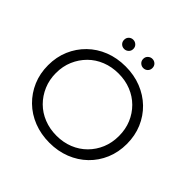

<svg xmlns="http://www.w3.org/2000/svg" viewBox="-214 -1063 1266 1266"><g transform="rotate(45 419.5 -430.0)"><path d="M125 -350Q125 -288 147.5 -235Q170 -182 209.5 -142.5Q249 -103 303 -81.5Q357 -60 420 -60Q483 -60 536.5 -81.5Q590 -103 629.5 -142.5Q669 -182 691 -234.5Q713 -287 713 -350Q713 -413 691 -465.5Q669 -518 629.5 -557.5Q590 -597 536.5 -618.5Q483 -640 420 -640Q357 -640 303 -618.5Q249 -597 209.5 -557.5Q170 -518 147.5 -465.5Q125 -413 125 -350ZM420 -706Q499 -706 566 -679.5Q633 -653 682.5 -605Q732 -557 759.5 -492Q787 -427 787 -350Q787 -273 759.5 -208Q732 -143 682.5 -95Q633 -47 566 -20.5Q499 6 420 6Q341 6 273.5 -20.5Q206 -47 156.5 -95.5Q107 -144 79.5 -208.5Q52 -273 52 -350Q52 -427 79.5 -491.5Q107 -556 156.5 -604.5Q206 -653 273 -679.5Q340 -706 420 -706ZM331 -780Q313 -780 300.5 -792Q288 -804 288 -823Q288 -842 300.5 -854Q313 -866 331 -866Q348 -866 361 -854Q374 -842 374 -823Q374 -804 361 -792Q348 -780 331 -780ZM509 -780Q492 -780 479 -792Q466 -804 466 -823Q466 -842 479 -854Q492 -866 509 -866Q527 -866 539.5 -854Q552 -842 552 -823Q552 -804 539.5 -792Q527 -780 509 -780Z"/></g></svg>

Font: Modern
Style: Small
Weight: 400
Designer: Julieta Ulanovsky
Foundry: Julieta Ulanovsky
Version: Version 8.000